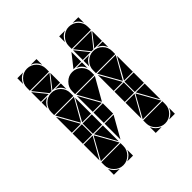

<svg xmlns="http://www.w3.org/2000/svg" viewBox="-177 -790 921 921"><g transform="rotate(-45 284.0 -329.5)"><path d="M284 -492Q311 -492 330 -473Q349 -454 349 -427V-407H219V-427Q219 -453 238.5 -472.5Q258 -492 284 -492ZM142 -492Q169 -492 188 -473Q207 -454 207 -427V-407H77V-427Q77 -453 96.5 -472.5Q116 -492 142 -492ZM142 -657Q169 -657 188 -638Q207 -619 207 -592V-572H77V-592Q77 -618 96.5 -637.5Q116 -657 142 -657ZM426 -492Q453 -492 472 -473Q491 -454 491 -427V-407H361V-427Q361 -453 380.5 -472.5Q400 -492 426 -492ZM426 -657Q453 -657 472 -638Q491 -619 491 -592V-572H361V-592Q361 -618 380.5 -637.5Q400 -657 426 -657ZM426 -2Q400 -2 380.5 -21.5Q361 -41 361 -67V-87H491V-67Q491 -41 471.5 -21.5Q452 -2 426 -2ZM142 -2Q116 -2 96.5 -21.5Q77 -41 77 -67V-87H207V-67Q207 -41 187.5 -21.5Q168 -2 142 -2ZM363 -92 426 -205 490 -92ZM79 -92 142 -205 206 -92ZM348 -402 284 -290 221 -402ZM206 -402 142 -290 79 -402ZM490 -402 426 -290 363 -402ZM205 -567 149 -497H136L80 -567ZM489 -567 433 -497H420L364 -567ZM424 -212H361V-282H424ZM282 -212H219V-282H282ZM491 -212H429V-282H491ZM207 -212H145V-282H207ZM219 -287V-395L280 -287ZM361 -287V-395L422 -287ZM219 -207H280L219 -99ZM77 -207H138L77 -99ZM207 -287H147L207 -395ZM491 -207V-99L431 -207ZM207 -207V-99L147 -207ZM491 -287H431L491 -395ZM361 -497V-563L414 -497ZM77 -497V-563L130 -497ZM350 -497H298L350 -563ZM491 -497H439L491 -563ZM77 -42Q89 -14 117 -2H77ZM361 -42Q373 -14 401 -2H361ZM361 -492H401Q387 -487 377 -477Q367 -467 361 -453ZM361 -657H401Q387 -652 377 -642Q367 -632 361 -618ZM77 -492H117Q103 -487 93 -477Q83 -467 77 -453ZM168 -2Q182 -8 192 -18Q202 -28 207 -42V-2ZM77 -657H117Q103 -652 93 -642Q83 -632 77 -618ZM452 -2Q466 -8 476 -18Q486 -28 491 -42V-2ZM350 -492V-453Q340 -482 311 -492ZM491 -657V-618Q481 -647 452 -657ZM207 -492V-453Q197 -482 168 -492ZM207 -657V-618Q197 -647 168 -657ZM77 -287V-395L138 -287ZM140 -212H77V-282H140ZM361 -207H422L361 -99ZM207 -497H155L207 -563ZM491 -492V-453Q481 -482 452 -492Z"/></g></svg>

Font: CAT DyFa
Style: Regular
Weight: 400
Designer: Peter Wiegel
Foundry: Peter Wiegel
Version: Version 1.001; ttfautohint (v1.3)